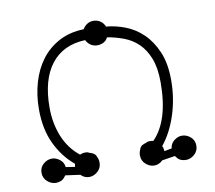

<svg xmlns="http://www.w3.org/2000/svg" viewBox="-81 -837 1041 928"><g transform="rotate(-10 440.0 -373.0)"><path d="M589 -120H584Q593 -123 603 -123Q606 -123 610 -122.5Q614 -122 619 -121Q703 -206 703 -394Q703 -465 684.5 -512Q666 -559 635.5 -588Q605 -617 566 -631.5Q527 -646 486 -653L477 -640Q468 -631 456.5 -627Q445 -623 434 -623Q417 -623 402.5 -631.5Q388 -640 379 -658Q270 -654 211.5 -578.5Q153 -503 153 -366Q153 -290 179 -225Q205 -160 259 -117Q271 -123 285 -123Q295 -123 304 -120H298Q308 -118 321 -112Q334 -106 339 -90Q345 -78 345 -63Q345 -37 326 -20Q307 -3 284 -3Q261 -3 243 -21L171 -31L163 -21Q155 -11 143.5 -7Q132 -3 121 -3Q98 -3 79 -20Q60 -37 60 -63Q60 -89 79 -105.5Q98 -122 121 -122Q141 -122 159.5 -107.5Q178 -93 180 -70L225 -63Q225 -70 227 -78Q169 -126 135 -198Q101 -270 101 -367Q101 -436 119 -498Q137 -560 172 -606.5Q207 -653 259.5 -681Q312 -709 381 -711Q401 -743 434 -743Q452 -743 467 -733.5Q482 -724 490 -705Q536 -701 583 -683Q630 -665 668 -628.5Q706 -592 730.5 -535Q755 -478 755 -396Q755 -306 728.5 -225Q702 -144 657 -89Q663 -77 663 -63L700 -70Q702 -93 720.5 -107.5Q739 -122 759 -122Q782 -122 801 -105.5Q820 -89 820 -63Q820 -37 801 -20Q782 -3 759 -3Q748 -3 736.5 -7Q725 -11 717 -21L709 -31L645 -21Q627 -3 604 -3Q581 -3 562 -20Q543 -37 543 -63Q543 -78 549 -90Q553 -106 566.5 -112Q580 -118 589 -120Z"/></g></svg>

Font: Nelagoney
Style: Regular
Weight: 400
Designer: Kanati
Foundry: Kanati and Michael Everson
Version: Version 2.000